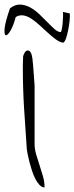

<svg xmlns="http://www.w3.org/2000/svg" viewBox="-84 -820 328 846"><path d="M34.2 -162.1Q27.3 -255.9 22 -343.8Q16.6 -431.6 16.6 -524.4Q16.6 -526.4 16.6 -533.2Q16.6 -540 17.1 -547.4Q17.6 -554.7 17.6 -561.5Q17.6 -568.4 17.6 -570.3Q18.6 -577.1 24.4 -587.4Q30.3 -597.7 38.1 -597.7Q44.9 -597.7 49.3 -591.8Q53.7 -585.9 55.7 -578.1Q57.6 -570.3 58.6 -563.5Q59.6 -556.6 59.6 -554.7Q60.5 -546.9 62 -530.8Q63.5 -514.6 64.5 -497.1Q65.4 -479.5 66.9 -463.9Q68.4 -448.2 68.4 -443.4Q68.4 -436.5 68.4 -417Q68.4 -397.5 68.4 -371.1Q68.4 -344.7 68.4 -314.9Q68.4 -285.2 68.4 -258.8Q68.4 -232.4 68.4 -213.4Q68.4 -194.3 68.4 -187.5Q68.4 -162.1 75.7 -138.2Q83 -114.3 90.8 -90.3Q98.6 -66.4 105.5 -42.5Q112.3 -18.6 112.3 5.9Q100.6 5.9 90.3 -4.9Q80.1 -15.6 71.8 -31.7Q63.5 -47.9 57.1 -67.4Q50.8 -86.9 45.9 -105.5Q41 -124 38.1 -139.2Q35.2 -154.3 34.2 -162.1ZM223.6 -760.7Q224.6 -749 222.7 -728.5Q220.7 -708 216.3 -686.5Q211.9 -665 206.1 -648.9Q200.2 -632.8 193.4 -631.8Q177.7 -634.8 160.6 -647.5Q143.6 -660.2 126 -676.3Q108.4 -692.4 90.3 -709Q72.3 -725.6 54.7 -737.3Q37.1 -749 19.5 -752Q2 -754.9 -14.6 -745.1Q-25.4 -705.1 -38.6 -683.6Q-51.8 -662.1 -59.1 -665Q-66.4 -668 -63.5 -696.3Q-60.5 -724.6 -40 -783.2Q-17.6 -800.8 4.9 -799.8Q27.3 -798.8 48.3 -787.6Q69.3 -776.4 88.4 -758.3Q107.4 -740.2 124.5 -722.7Q141.6 -705.1 156.2 -691.9Q170.9 -678.7 183.6 -678.7Q185.5 -678.7 188 -689.9Q190.4 -701.2 191.9 -715.8Q193.4 -730.5 193.8 -745.1Q194.3 -759.8 193.4 -767.6Z"/></svg>

Font: Zeyada
Style: Regular
Weight: 400
Version: Version 1.002 2010